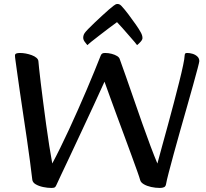

<svg xmlns="http://www.w3.org/2000/svg" viewBox="-20 -913 1016 946"><path d="M232.9 13Q214.2 13 192.9 8.6Q171.6 4.2 156 -4.9Q140.3 -14 139 -28.6Q134.5 -67.1 127.6 -119.6Q120.7 -172.1 111.9 -232Q103.1 -291.9 94.1 -351.8Q85.1 -411.7 77.4 -464.7Q69.7 -517.8 64.2 -557.8Q58.7 -597.8 56.1 -616.5Q55.1 -623.4 54.4 -629.7Q53.8 -635.9 53.8 -639.2Q53.8 -646.8 60.2 -649.4Q66.5 -652 78.8 -652Q91.7 -652 106.9 -649.3Q122 -646.5 136.4 -641.2Q150.8 -635.9 159.9 -628Q169.1 -620 169.4 -609.6Q169.7 -604.8 172.6 -576.1Q175.5 -547.4 180.9 -503.5Q186.3 -459.6 193.1 -406.9Q199.8 -354.2 207.4 -299.3Q215 -244.5 222.7 -194.9Q230.5 -145.3 237.5 -107.6Q256 -141.9 277 -184.6Q298 -227.3 320.2 -275.1Q342.3 -323 364.2 -372.3Q386.1 -421.6 406.6 -469.7Q427.1 -517.7 444.7 -560.9Q462.4 -604.2 476 -638.7Q478.5 -645.4 483 -648.7Q487.5 -652 497.4 -652Q514.3 -652 530.3 -647.8Q546.2 -643.6 557.2 -636.7Q568.2 -629.8 570.5 -620.2Q582.5 -587 600.5 -535.9Q618.5 -484.8 639.2 -424.8Q659.8 -364.8 681 -304.9Q702.2 -244.9 721.5 -193.4Q740.9 -141.9 755.5 -107.3Q765 -143 778.4 -191.9Q791.9 -240.8 807 -295.9Q822 -350.9 836.4 -405.7Q850.8 -460.5 862.8 -508.3Q874.8 -556.1 882.1 -590.8Q889.4 -625.5 889.7 -639.1Q890.4 -647.5 892.9 -649.7Q895.4 -652 902.7 -652Q914.8 -652 928.6 -648Q942.4 -643.9 952.2 -634.8Q962 -625.7 962 -611.8Q962 -607.3 953.8 -576.1Q945.7 -544.8 931.9 -495.7Q918.2 -446.6 901.7 -388.3Q885.1 -329.9 867.9 -269.6Q850.7 -209.3 836.1 -155.3Q821.4 -101.4 811.2 -62Q800.9 -22.6 798.3 -6.7Q796.4 5.5 788.5 9.2Q780.6 13 767.7 13Q746.2 13 724.8 8.3Q703.5 3.6 688.5 -5.3Q673.5 -14.2 670.6 -25.8Q667.6 -37.4 656.3 -69.1Q644.9 -100.7 628.6 -145.6Q612.3 -190.5 593.3 -241.6Q574.3 -292.6 555.6 -343.4Q536.9 -394.3 521 -438.1Q505 -481.9 494.9 -510.5Q471.5 -458.6 441.9 -394.7Q412.2 -330.9 381.7 -265.4Q351.3 -199.9 324.3 -142.8Q297.2 -85.7 279.2 -47.4Q261.1 -9 257.5 -0.6Q253.8 8.1 249.1 10.6Q244.5 13 232.9 13ZM410.3 -690.7Q403.7 -698 396.9 -707.8Q390 -717.7 390 -727.4Q390 -733 391.7 -738.7Q393.3 -744.4 397.2 -750.2Q401.2 -756.2 414.3 -769.9Q427.4 -783.5 445.4 -800.5Q463.4 -817.6 482 -834.8Q500.6 -851.9 516.1 -865.5Q531.6 -879.1 539.4 -884.6Q546.2 -889.9 550.1 -891.6Q553.9 -893.4 559.1 -893.4Q563.6 -893.4 567.9 -891.6Q572.1 -889.9 577.6 -884.6Q594.5 -866.6 613.4 -841.3Q632.3 -816.1 649 -792.3Q665.7 -768.5 673.5 -753.6Q677.2 -747.3 679.6 -739.9Q682 -732.5 682 -725.5Q682 -717.6 672.9 -707.4Q663.9 -697.3 655.4 -690.7Q653.9 -693.6 642.8 -706.5Q631.6 -719.3 616.1 -737.3Q600.6 -755.3 584.6 -773.3Q568.6 -791.3 556.5 -803.9Q537.3 -790.2 513.7 -772.2Q490.1 -754.2 467.4 -736.7Q444.7 -719.2 428.9 -706.6Q413.1 -693.9 410.3 -690.7Z"/></svg>

Font: Briem Hand Thin
Style: Regular
Weight: 100
Designer: Gunnlaugur SE Briem, Eben Sorkin
Foundry: Sorkin Type Co.
Version: Version 1.003